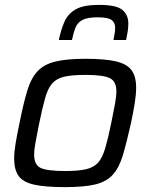

<svg xmlns="http://www.w3.org/2000/svg" viewBox="-20 -759 617 787"><path d="M247 8Q166 8 120.5 -2Q75 -12 56.5 -37.5Q38 -63 38 -109Q38 -136 44 -171.5Q50 -207 60 -255Q76 -335 91.5 -386.5Q107 -438 133.5 -466.5Q160 -495 206 -506.5Q252 -518 330 -518Q410 -518 455 -507.5Q500 -497 519 -471.5Q538 -446 538 -400Q538 -373 532.5 -337.5Q527 -302 517 -255Q499 -174 483.5 -122.5Q468 -71 442 -42.5Q416 -14 370.5 -3Q325 8 247 8ZM247 -58Q302 -58 333.5 -65.5Q365 -73 382.5 -93Q400 -113 411.5 -152Q423 -191 436 -255Q445 -299 451 -331Q457 -363 457 -385Q457 -426 429.5 -439Q402 -452 330 -452Q275 -452 243 -444.5Q211 -437 193.5 -416.5Q176 -396 165 -357Q154 -318 141 -255Q132 -210 126 -178Q120 -146 120 -124Q120 -83 147 -70.5Q174 -58 247 -58ZM221 -595Q230 -637 244 -669.5Q258 -702 290 -720.5Q322 -739 386 -739Q457 -739 481.5 -718.5Q506 -698 506 -663Q506 -647 503.5 -630.5Q501 -614 497 -595H445Q448 -610 450 -622Q452 -634 452 -645Q452 -666 437.5 -677Q423 -688 380 -688Q339 -688 318.5 -677.5Q298 -667 289.5 -646Q281 -625 275 -595Z"/></svg>

Font: Saira
Style: Italic
Weight: 400
Italic angle: -12°
Designer: Hector Gatti with collaboration of the Omnibus-Type team
Foundry: Omnibus-Type
Version: Version 1.100; ttfautohint (v1.8.3)